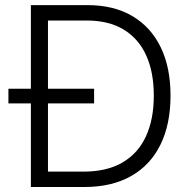

<svg xmlns="http://www.w3.org/2000/svg" viewBox="-20 -748 759 768"><path d="M317.9 0H141.1V-61.5H314Q407.2 -61.5 469.7 -97.9Q532.2 -134.3 563.7 -202.4Q595.2 -270.5 595.2 -365.7Q595.2 -459.5 564.7 -526.6Q534.2 -593.8 474.4 -629.9Q414.6 -666 326.2 -666H138.7V-727.5H330.6Q434.6 -727.5 508.8 -684.1Q583 -640.6 622.6 -559.6Q662.1 -478.5 662.1 -365.7Q662.1 -251 621.8 -169.2Q581.5 -87.4 504.4 -43.7Q427.2 0 317.9 0ZM171.9 -727.5V0H103.5V-727.5ZM13.7 -334.5V-393.1H356.4V-334.5Z"/></svg>

Font: Inter 20pt Light
Style: Regular
Weight: 300
Version: Version 4.001;git-66647c0bb